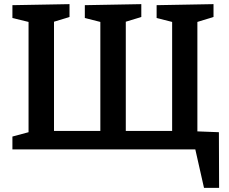

<svg xmlns="http://www.w3.org/2000/svg" viewBox="-20 -722 1107 928"><path d="M1038 -83 1039 186H966L924 0H40V-62L118 -83V-616L40 -635V-697L316 -702V-640L241 -617V-89H465V-616L390 -635V-697L663 -702V-640L588 -617V-89H812V-616L737 -635V-697L1012 -702V-640L934 -616V-87Z"/></svg>

Font: Bitter Pro SemiBold
Style: Regular
Weight: 600
Designer: Sol Matas, and Bitter project Authors
Foundry: Sol Matas
Version: Version 1.010